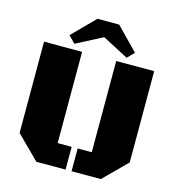

<svg xmlns="http://www.w3.org/2000/svg" viewBox="-121 -950 973 1054"><g transform="rotate(15 365.0 -422.5)"><path d="M677.7 -129.4 548.3 0H381.8V-129.4H461.9V-647.9H677.7ZM268.1 -129.4H347.7V0H181.6L51.8 -129.4V-647.9H268.1ZM302.7 -845.2H425.8L549.8 -718.3L512.7 -679.7L364.7 -757.3L215.3 -679.7L177.7 -718.8Z"/></g></svg>

Font: Black Ops One
Style: Regular
Weight: 400
Designer: James Grieshaber
Foundry: James Grieshaber
Version: Version 1.002